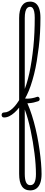

<svg xmlns="http://www.w3.org/2000/svg" viewBox="-107 -1444 565 2388"><path d="M-57 17Q-73 17 -80 7.5Q-87 -2 -87 -14Q-87 -26 -80 -35.5Q-73 -45 -57 -45Q-28 -45 -1 -59Q26 -73 51.5 -97Q77 -121 100 -152.5Q123 -184 143.5 -218.5Q164 -253 180 -287Q202 -336 222 -398Q242 -460 258 -534.5Q274 -609 286.5 -691.5Q299 -774 308 -861.5Q317 -949 321 -1040.5Q325 -1132 325 -1223Q325 -1238 335.5 -1246.5Q346 -1255 360.5 -1254.5Q375 -1254 385.5 -1246.5Q396 -1239 396 -1223Q396 -1131 391 -1038.5Q386 -946 375 -856.5Q364 -767 350 -682Q336 -597 316.5 -520Q297 -443 274.5 -377Q252 -311 226 -259Q206 -219 181.5 -179Q157 -139 129.5 -104Q102 -69 71.5 -42Q41 -15 9 1Q-23 17 -57 17ZM268 924Q234 924 208 911Q182 898 165 872.5Q148 847 139.5 808.5Q131 770 131 718V-1219Q131 -1319 165.5 -1371.5Q200 -1424 267 -1424Q310 -1424 338.5 -1401.5Q367 -1379 381.5 -1334Q396 -1289 396 -1223Q396 -1207 385.5 -1199.5Q375 -1192 360.5 -1192Q346 -1192 335.5 -1199.5Q325 -1207 325 -1223Q325 -1269 318.5 -1299Q312 -1329 299.5 -1344Q287 -1359 267 -1359Q246 -1359 231 -1344Q216 -1329 208.5 -1298Q201 -1267 201 -1219V-226Q234 -165 262.5 -88.5Q291 -12 314.5 73.5Q338 159 355.5 247.5Q373 336 385 421.5Q397 507 403.5 583.5Q410 660 410 721Q410 787 393.5 832.5Q377 878 345.5 901Q314 924 268 924ZM268 859Q288 859 301.5 850Q315 841 323 824Q331 807 335.5 781Q340 755 340 721Q340 665 335.5 600Q331 535 322 463.5Q313 392 301 319Q289 246 273.5 174.5Q258 103 240 38Q222 -27 201 -82V718Q201 789 217.5 824Q234 859 268 859ZM368 -185Q343 -176 312 -169Q281 -162 247 -160Q213 -158 179 -164Q171 -170 168 -179.5Q165 -189 166 -199.5Q167 -210 171 -217Q175 -224 180 -223Q206 -217 233.5 -217Q261 -217 291.5 -222.5Q322 -228 356 -240Q366 -243 374 -237Q382 -231 385 -220.5Q388 -210 384.5 -200Q381 -190 368 -185Z"/></svg>

Font: Playwrite BE WAL Light
Style: Regular
Weight: 300
Version: Version 1.002